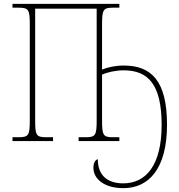

<svg xmlns="http://www.w3.org/2000/svg" viewBox="-20 -734 930 999"><path d="M622 245C754 245 849 144 849 -85C849 -314 767 -393 624 -393C580 -393 540 -384 511 -372V-605C511 -683 517 -694 567 -694H601V-714H45V-694H77C130 -694 135 -683 135 -605V-108C135 -31 129 -20 78 -20H45V0H256V-20H220C168 -20 163 -31 163 -108V-689H483V-108C483 -31 477 -20 427 -20H389V0H601V-20H566C517 -20 511 -31 511 -108V-346C539 -358 580 -368 624 -368C752 -368 821 -293 821 -84C821 124 741 220 621 220C542 220 489 181 489 95C479 95 466 110 466 139C466 198 524 245 622 245Z"/></svg>

Font: Noto Serif SemiCondensed Thin
Style: Regular
Weight: 100
Width: 4
Designer: Monotype Design Team
Foundry: Monotype Imaging Inc.
Version: Version 2.015